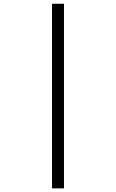

<svg xmlns="http://www.w3.org/2000/svg" viewBox="-20 -865 626 1036"><path d="M260.7 151.4V-844.7H325.2V151.4Z"/></svg>

Font: Cascadia Code PL Light
Style: Italic
Weight: 300
Italic angle: -10°
Monospace: yes
Designer: Aaron Bell
Foundry: Saja Typeworks
Version: Version 2404.023; ttfautohint (v1.8.4)